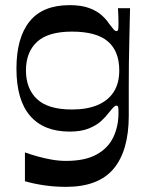

<svg xmlns="http://www.w3.org/2000/svg" viewBox="-20 -521 578 747"><path d="M237 206Q193 206 152 200Q111 194 77 184V72Q99 80 126 87.5Q153 95 181 100Q209 105 237 105Q311 105 356 80Q401 55 421 12.5Q441 -30 441 -81Q441 -96 440 -103Q439 -110 433 -110Q428 -110 422 -104Q416 -98 403 -82Q392 -67 373.5 -50Q355 -33 325 -21Q295 -9 251 -9Q150 -9 97 -70.5Q44 -132 44 -254Q44 -374 95 -437.5Q146 -501 251 -501Q297 -501 327.5 -489.5Q358 -478 376.5 -461Q395 -444 405 -428Q417 -412 422.5 -406Q428 -400 433 -400Q439 -400 440 -407.5Q441 -415 441 -433Q441 -443 440.5 -458Q440 -473 439 -489H486Q485 -435 483.5 -380.5Q482 -326 481.5 -276.5Q481 -227 481 -190Q481 -165 481 -147Q481 -129 481 -112Q481 -95 481 -71Q481 65 422 135.5Q363 206 237 206ZM260 -95Q319 -95 360 -112.5Q401 -130 422.5 -163.5Q444 -197 444 -247Q444 -322 399.5 -360Q355 -398 260 -398Q167 -398 124 -358Q81 -318 81 -247Q81 -176 124 -135.5Q167 -95 260 -95Z"/></svg>

Font: Ojuju SemiBold
Style: Regular
Weight: 600
Designer: Chisaokwu Joboson, Mirko Velimirovic
Foundry: Udi Foundry
Version: Version 1.000